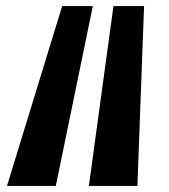

<svg xmlns="http://www.w3.org/2000/svg" viewBox="-20 -613 557 633"><path d="M273 0H433L455 -593H354ZM3 0H164L286 -593H185Z"/></svg>

Font: Hussar Milosc
Style: Bold
Weight: 700
Foundry: Cannot Into Space Fonts
Version: Version 1.02